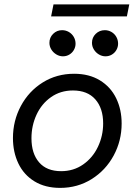

<svg xmlns="http://www.w3.org/2000/svg" viewBox="-20 -870 629 897"><path d="M40.5 -225.1Q40.5 -305.7 77.4 -374.8Q114.3 -443.8 179.4 -484.6Q244.6 -525.4 326.2 -525.4Q396.5 -525.4 446.8 -494.6Q497.1 -463.9 522.7 -411.1Q548.3 -358.4 548.3 -293Q548.3 -212.4 511 -143.3Q473.6 -74.2 408 -33.2Q342.3 7.8 261.2 7.8Q190.9 7.8 141.1 -22.7Q91.3 -53.2 65.9 -106.2Q40.5 -159.2 40.5 -225.1ZM461.9 -293.5Q461.9 -364.3 425.3 -405.8Q388.7 -447.3 320.8 -447.3Q262.7 -447.3 218.5 -416.3Q174.3 -385.3 150.6 -334Q127 -282.7 127 -224.1Q127 -152.8 162.6 -111.6Q198.2 -70.3 265.6 -70.3Q323.7 -70.3 368.4 -101.6Q413.1 -132.8 437.5 -184.1Q461.9 -235.4 461.9 -293.5ZM409.7 -669.9Q409.7 -694.8 427.2 -711.9Q444.8 -729 469.7 -729Q486.3 -729 500.7 -720.7Q515.1 -712.4 523.4 -697.8Q531.7 -683.1 531.7 -666Q531.7 -650.4 523.9 -636.7Q516.1 -623 502.7 -615Q489.3 -606.9 472.7 -606.9Q456.5 -606.9 441.9 -615.7Q427.2 -624.5 418.5 -638.9Q409.7 -653.3 409.7 -669.9ZM210.9 -669.9Q210.9 -694.8 228.3 -711.9Q245.6 -729 270 -729Q287.1 -729 301.5 -720.7Q315.9 -712.4 324.5 -697.8Q333 -683.1 333 -666Q333 -650.4 325.2 -636.7Q317.4 -623 304 -615Q290.5 -606.9 273.9 -606.9Q257.8 -606.9 243.2 -615.7Q228.5 -624.5 219.7 -638.9Q210.9 -653.3 210.9 -669.9ZM230 -849.6H584L572.8 -793.5H218.8Z"/></svg>

Font: Reddit Sans Chocolate
Style: Italic
Weight: 400
Italic angle: -11.25°
Designer: Stephen Hutchings
Version: Version 1.013